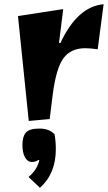

<svg xmlns="http://www.w3.org/2000/svg" viewBox="-20 -557 510 908"><path d="M383 -329Q315 -329 280 -281.5Q245 -234 229 -107L215 6L116 15L65 -481L279 -514L259 -354H266Q346 -526 470 -537L442 -324Q405 -329 383 -329ZM162 199Q150 209 130.5 209Q111 209 98.5 187.5Q86 166 86 127.5Q86 89 102.5 70Q119 51 166 51Q213 51 238 78Q244 111 244 149Q244 264 169 331L115 280Q155 247 166 201Z"/></svg>

Font: Joti One
Style: Regular
Weight: 400
Designer: Eduardo Rodriguez Tunni
Foundry: Eduardo Rodriguez Tunni
Version: Version 1.001